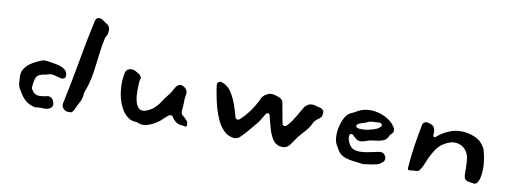

<svg xmlns="http://www.w3.org/2000/svg" viewBox="-49 -771 2763 1033"><g transform="rotate(10 1332.5 -254.0)"><path d="M485 -443Q484 -437 480 -431.5Q476 -426 474 -419Q464 -377 458.5 -326.5Q453 -276 445 -223Q437 -170 418 -120Q416 -116 415.5 -112Q415 -108 414 -104Q413 -79 402 -59Q391 -39 381 -16Q378 -7 370 1Q368 5 365 5Q351 7 342.5 5.5Q334 4 328 0Q308 -14 313 -36Q339 -156 360.5 -279Q382 -402 405 -504Q410 -520 426 -520Q438 -520 449 -511Q462 -502 472 -495.5Q482 -489 486 -477.5Q490 -466 485 -443ZM303 -184Q303 -174 296.5 -169Q290 -164 280 -165Q264 -169 243 -174.5Q222 -180 209 -175Q199 -171 189.5 -170Q180 -169 169 -165Q146 -159 140 -136Q135 -118 133 -89Q133 -83 141.5 -72.5Q150 -62 153 -60Q166 -51 184.5 -52Q203 -53 223 -58Q232 -60 241.5 -55.5Q251 -51 255 -43Q256 -40 257.5 -37Q259 -34 260 -30Q264 -21 260.5 -11Q257 -1 248 4Q231 12 214.5 10.5Q198 9 179 11Q167 14 158 10Q122 0 101.5 -25Q81 -50 66 -81Q61 -94 61 -106Q61 -115 60 -124Q59 -133 59 -143Q59 -153 64 -168Q77 -195 101.5 -211.5Q126 -228 156 -240Q170 -246 185 -244Q211 -241 238 -236Q265 -231 283 -220Q303 -208 303 -184Z M990 -38Q991 -27 986 -26.5Q981 -26 972 -28Q960 -29 950.5 -30.5Q941 -32 930 -40Q917 -49 909 -63Q905 -71 897 -72Q889 -73 882 -68Q877 -63 872 -58.5Q867 -54 861 -49Q845 -32 823 -18.5Q801 -5 772 3Q761 6 745 4Q735 1 726 -2Q717 -5 709 -5Q702 -5 696 -7Q690 -9 685 -11Q650 -30 630.5 -71.5Q611 -113 606.5 -163Q602 -213 612 -256Q615 -267 623.5 -273Q632 -279 642 -279Q648 -279 654 -278Q660 -277 667 -273Q674 -269 683 -264Q692 -259 696 -253Q703 -244 700 -235Q697 -226 696 -216Q696 -209 695.5 -196.5Q695 -184 695 -176Q695 -160 696 -144.5Q697 -129 701 -114Q705 -96 717 -81Q719 -80 719 -79.5Q719 -79 720 -78Q727 -71 739.5 -70.5Q752 -70 760 -74Q784 -83 799 -96Q819 -113 832 -134Q845 -155 861 -174Q873 -187 880.5 -202Q888 -217 896 -229Q902 -237 912 -240.5Q922 -244 931 -239Q947 -232 953.5 -219.5Q960 -207 955 -186Q952 -171 952.5 -156Q953 -141 951 -126Q950 -116 949.5 -104.5Q949 -93 956 -84Q959 -81 962.5 -79Q966 -77 969 -74Q971 -70 973 -69Q975 -68 977 -65Q983 -61 986.5 -53.5Q990 -46 990 -38Z M1698 -211Q1697 -206 1690.5 -199.5Q1684 -193 1676 -188Q1670 -183 1664.5 -177.5Q1659 -172 1655 -164Q1644 -139 1626 -119Q1608 -99 1591 -79Q1573 -54 1562 -37.5Q1551 -21 1538.5 -13.5Q1526 -6 1504 -9Q1476 -14 1460 -40Q1444 -66 1435 -101Q1426 -136 1418 -165Q1417 -173 1410 -173.5Q1403 -174 1398 -169Q1392 -159 1384.5 -147Q1377 -135 1368 -120Q1349 -98 1328 -72Q1307 -46 1284 -24Q1268 -8 1245 -11Q1215 -16 1193.5 -37.5Q1172 -59 1157.5 -90.5Q1143 -122 1133.5 -156.5Q1124 -191 1119 -221Q1115 -240 1113 -252.5Q1111 -265 1110 -278Q1110 -286 1117 -292Q1124 -298 1133 -295Q1165 -286 1185 -257Q1205 -228 1218 -191.5Q1231 -155 1240 -121Q1242 -114 1249.5 -112Q1257 -110 1263 -115Q1292 -141 1315.5 -174Q1339 -207 1356 -244Q1359 -252 1364.5 -257.5Q1370 -263 1376 -268L1383 -271Q1391 -277 1401 -278.5Q1411 -280 1421 -278Q1429 -276 1436.5 -274Q1444 -272 1451 -269Q1473 -261 1476 -236Q1479 -214 1485 -184.5Q1491 -155 1495 -131Q1497 -124 1504.5 -122Q1512 -120 1518 -125Q1539 -147 1556.5 -176Q1574 -205 1590 -233Q1594 -241 1599.5 -246Q1605 -251 1611 -255Q1630 -265 1650 -259Q1661 -255 1673.5 -253Q1686 -251 1694 -243Q1701 -237 1700 -227Q1699 -217 1698 -211Z M2085 -219Q2099 -198 2083 -180Q2082 -180 2081.5 -179.5Q2081 -179 2080 -179Q2072 -171 2069 -161Q2061 -145 2045 -138.5Q2029 -132 2010 -130Q1991 -128 1974 -125Q1963 -122 1954 -118.5Q1945 -115 1935 -113Q1911 -107 1895 -123Q1891 -127 1887 -130.5Q1883 -134 1879 -138Q1873 -143 1866 -140.5Q1859 -138 1859 -130Q1857 -111 1867.5 -91.5Q1878 -72 1891 -64Q1910 -55 1935 -56Q1960 -57 1986 -63Q2012 -69 2033 -73Q2041 -75 2050.5 -72Q2060 -69 2065 -61Q2066 -60 2067.5 -58Q2069 -56 2069 -54Q2074 -44 2070.5 -34Q2067 -24 2058 -19Q2058 -18 2057 -18Q2056 -18 2055 -16Q2051 -12 2045 -9.5Q2039 -7 2034 -5Q2017 -1 2001.5 1.5Q1986 4 1966 6Q1958 9 1950 6Q1925 2 1898 -1Q1871 -4 1848.5 -14.5Q1826 -25 1813 -51Q1812 -53 1810.5 -55Q1809 -57 1808 -60Q1792 -82 1791 -115.5Q1790 -149 1800 -182Q1810 -215 1825 -234Q1836 -247 1850 -252.5Q1864 -258 1880 -268Q1913 -287 1953 -285.5Q1993 -284 2029 -266.5Q2065 -249 2085 -219ZM2020 -221Q2019 -224 2016 -225.5Q2013 -227 2010 -228Q1995 -228 1974.5 -226.5Q1954 -225 1951 -223Q1949 -221 1943 -219Q1930 -213 1916.5 -209.5Q1903 -206 1893 -199Q1886 -195 1888.5 -187Q1891 -179 1899 -178Q1925 -174 1953 -179.5Q1981 -185 2003 -195Q2012 -201 2020 -209Q2025 -216 2020 -221Z M2585 -180Q2600 -125 2599.5 -81Q2599 -37 2588.5 -13Q2578 11 2560 6Q2555 4 2543 3.5Q2531 3 2521 -3Q2511 -9 2509 -26Q2508 -38 2508 -46Q2508 -54 2508 -68Q2508 -82 2506 -109Q2504 -143 2484.5 -166Q2465 -189 2433 -192.5Q2401 -196 2360 -169Q2340 -155 2324.5 -131Q2309 -107 2298 -82.5Q2287 -58 2280 -40Q2274 -27 2266 -16Q2258 -5 2240 -6Q2229 -6 2214.5 -3.5Q2200 -1 2201 -14Q2205 -77 2215 -141.5Q2225 -206 2235 -255Q2237 -265 2244.5 -270Q2252 -275 2260 -274Q2283 -270 2295 -260Q2307 -250 2305 -211Q2304 -206 2309.5 -203.5Q2315 -201 2319 -205Q2347 -231 2390.5 -248Q2434 -265 2489 -254Q2520 -247 2542 -233.5Q2564 -220 2580 -191Q2584 -186 2585 -180Z"/></g></svg>

Font: Slackside One
Style: Regular
Weight: 400
Version: Version 1.000